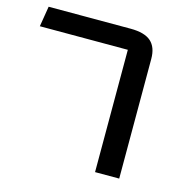

<svg xmlns="http://www.w3.org/2000/svg" viewBox="-97 -585 844 844"><g transform="rotate(15 324.5 -163.5)"><path d="M407.7 -395.5H7.3L22.5 -488.3H395.5Q459.5 -488.3 488.5 -462.4Q517.6 -436.5 517.6 -383.3V161.1H407.7Z"/></g></svg>

Font: Squarish Sans CT
Style: Regular
Weight: 400
Version: Version 0.9